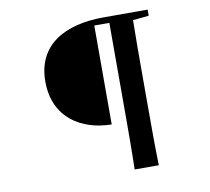

<svg xmlns="http://www.w3.org/2000/svg" viewBox="-91 -846 1183 1080"><g transform="rotate(-10 500.0 -306.5)"><path d="M592 130H730C727 15 727 -102 727 -219V-394C727 -497 727 -600 729 -699L820 -708V-743H568C346 -743 183 -653 183 -444C183 -237 337 -144 509 -142V-707H595V-218C595 -100 595 17 592 130Z"/></g></svg>

Font: Noto Serif JP
Style: Bold
Weight: 700
Designer: Ryoko NISHIZUKA 西塚涼子 (kana & ideographs); Frank Grießhammer (Latin, Greek & Cyrillic); Wenlong ZHANG 张文龙 (bopomofo); San
Foundry: Adobe
Version: Version 2.001;hotconv 1.1.0;makeotfexe 2.6.0